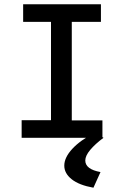

<svg xmlns="http://www.w3.org/2000/svg" viewBox="-20 -643 590 896"><path d="M81 0V-82H218V-541H88V-623H451V-541H315V-81H458V0ZM449 160 416 233Q349 221 314.5 193.5Q280 166 280 130Q280 92 317.5 51.5Q355 11 423 -24L463 0Q424 29 401 56.5Q378 84 378 106Q378 147 449 160Z"/></svg>

Font: Inconsolata SemiExpanded SemiBold
Style: Regular
Weight: 600
Width: 6
Monospace: yes
Designer: Raph Levien, Cyreal, Brenton Simpson
Foundry: Raph Levien, Cyreal, Google
Version: Version 3.001; ttfautohint (v1.8.2.53-6de2)